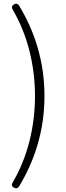

<svg xmlns="http://www.w3.org/2000/svg" viewBox="-20 -824 355 1032"><path d="M180 -40C205 -122 219 -211 219 -308C219 -405 205 -494 180 -576C157 -653 124 -725 83 -793C77 -804 67 -807 56 -801C44 -794 41 -785 48 -773C128 -636 168 -474 168 -308C168 -141 128 21 48 157C41 169 43 179 56 185C67 191 76 188 83 177C124 109 157 37 180 -40Z"/></svg>

Font: GenSenRounded2 TW L
Style: Regular
Weight: 300
Version: Version 2.100;PS 2.1;hotconv 16.6.51;makeotf.lib2.5.65220 DE